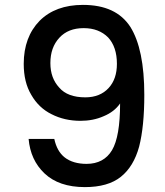

<svg xmlns="http://www.w3.org/2000/svg" viewBox="-20 -766 675 785"><path d="M202 -198C202 -198 97 -198 97 -198C97 -198 97 -198 97 -198C102 -141 123 -94 162 -57C201 -20 256 -1 327 -1C327 -1 327 -1 327 -1C390 -1 439 -15 474 -43C509 -71 534 -112 549 -167C563 -222 570 -292 570 -378C570 -378 570 -378 570 -378C570 -503 551 -595 513 -656C474 -716 410 -746 319 -746C319 -746 319 -746 319 -746C244 -746 185 -724 142 -681C99 -637 77 -578 77 -505C77 -505 77 -505 77 -505C77 -455 87 -413 108 -378C128 -343 156 -316 191 -299C226 -281 266 -272 309 -272C309 -272 309 -272 309 -272C343 -272 375 -278 404 -291C433 -303 455 -320 471 -343C471 -343 471 -343 471 -343C471 -253 460 -189 438 -152C416 -115 381 -96 334 -96C334 -96 334 -96 334 -96C297 -96 267 -105 245 -122C223 -139 209 -165 202 -198ZM329 -368C329 -368 329 -368 329 -368C281 -368 245 -381 222 -408C198 -434 186 -467 186 -508C186 -508 186 -508 186 -508C186 -551 198 -585 223 -612C247 -638 280 -651 322 -651C322 -651 322 -651 322 -651C364 -651 397 -638 422 -613C446 -587 458 -551 458 -505C458 -505 458 -505 458 -505C458 -464 447 -431 424 -406C401 -381 369 -368 329 -368Z"/></svg>

Font: Girnar Poppins
Style: Medium
Weight: 500
Designer: Ninad Kale (Devanagari), Jonny Pinhorn (Latin)
Foundry: Indian Type Foundry
Version: ""